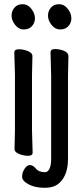

<svg xmlns="http://www.w3.org/2000/svg" viewBox="-20 -724 390 912"><path d="M87.5 -704Q112 -704 129 -682Q146 -660 146 -637.5Q146 -615 131.5 -599.5Q117 -584 93 -584Q69 -584 52 -605.5Q35 -627 35 -649.5Q35 -672 49 -688Q63 -704 87.5 -704ZM49 -17 51 -105V-368L48 -475Q48 -490 69.5 -490Q91 -490 112.5 -481.5Q134 -473 134 -457L132 -368V-105L135 1Q135 16 114 16Q93 16 71 7.5Q49 -1 49 -17ZM260.5 -704Q285 -704 302 -682Q319 -660 319 -637.5Q319 -615 304.5 -599.5Q290 -584 266 -584Q242 -584 225 -605.5Q208 -627 208 -649.5Q208 -672 222 -688Q236 -704 260.5 -704ZM305 -457 303 -364V30Q303 108 262 145Q238 168 192 168Q146 168 115.5 151.5Q85 135 85 115.5Q85 96 96.5 78Q108 60 122 60Q136 60 149 75Q163 94 194 94Q207 94 215 77.5Q223 61 223 31V-364L220 -475Q220 -491 241.5 -491Q263 -491 284 -482.5Q305 -474 305 -457Z"/></svg>

Font: LXGW WenKai Medium
Style: Regular
Weight: 500
Designer: LXGW / Fontworks Inc.
Foundry: LXGW / Fontworks Inc.
Version: Version 1.501; October 10, 2024